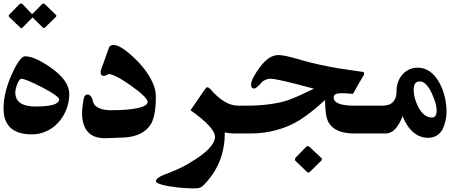

<svg xmlns="http://www.w3.org/2000/svg" viewBox="-20 -824 2613 1084"><path d="M295.4 -740.2Q298.3 -738.3 298.3 -734.9Q298.3 -731 294.9 -728L233.9 -668.5Q231.9 -665.5 228 -665.5Q225.6 -665.5 221.7 -668.5Q207.5 -682.1 192.9 -696.8Q178.2 -711.4 164.1 -725.6L107.4 -668.5Q104.5 -664.6 101.1 -664.6Q98.1 -664.6 94.2 -668.5L32.7 -727.1Q29.3 -730.5 29.3 -733.9Q29.3 -738.8 33.7 -743.2Q46.9 -756.8 62 -771.7Q77.1 -786.6 90.3 -800.8Q95.7 -804.2 99.1 -804.2Q102.1 -804.2 106.9 -800.8L161.1 -744.1Q174.8 -757.3 189.7 -772Q204.6 -786.6 217.3 -800.8Q221.7 -804.2 225.6 -804.2Q228.5 -804.2 232.9 -800.8ZM314 -263.2Q314 -271.5 288.8 -289.3Q263.7 -307.1 218.8 -330.6Q172.9 -354.5 142.8 -366.7Q112.8 -378.9 101.1 -379.4Q94.7 -379.4 88.4 -370.4Q82 -361.3 77.1 -348.9Q72.3 -336.4 69.3 -323.5Q66.4 -310.5 66.4 -302.2Q66.4 -222.7 181.2 -222.7Q314 -222.7 314 -263.2ZM371.1 -294.4Q371.1 -247.1 354.5 -205.3Q337.9 -163.6 309.3 -132.3Q280.8 -101.1 242.4 -83.3Q204.1 -65.4 161.1 -65.4Q0 -65.4 0 -211.4Q0 -301.8 47.9 -407.7Q93.3 -506.3 121.6 -506.3Q175.3 -506.3 266.6 -442.4Q371.1 -368.7 371.1 -294.4Z M859.4 -292Q859.4 -288.1 859.6 -283.9Q859.9 -279.8 859.9 -275.9Q859.9 -223.1 852.8 -185.1Q845.7 -147 832 -123Q810.1 -87.9 771 -68.8Q731.9 -49.8 677.2 -47.4L574.2 -43.5Q569.3 -43.9 565.4 -43.9Q561.5 -43.9 557.6 -44.4Q499 -48.3 471.2 -85.4Q443.4 -122.6 443.4 -183.6Q443.4 -203.1 445.6 -220.9Q447.8 -238.8 450.7 -257.3Q453.1 -274.4 459 -282.5Q464.8 -290.5 476.1 -290.5Q485.8 -289.6 494.1 -278.6Q502.4 -267.6 506.8 -246.1Q510.7 -228 536.6 -214.8Q562.5 -201.7 606.9 -201.7Q661.1 -201.7 699.7 -205.3Q738.3 -209 763.4 -215.1Q788.6 -221.2 800.8 -229.7Q813 -238.3 813.5 -248Q812 -275.4 719.2 -340.8Q671.9 -374 641.6 -389.4Q611.3 -404.8 596.7 -405.8Q593.8 -405.8 589.6 -404.1Q585.4 -402.3 581.1 -400.4Q576.7 -398.4 573 -396.7Q569.3 -395 567.9 -395Q556.2 -396 552.5 -400.1Q548.8 -404.3 547.9 -418Q548.3 -419.9 548.8 -423.3Q549.3 -426.8 550.8 -430.7L594.7 -553.7Q598.6 -563.5 606 -566.9Q613.3 -570.3 624 -570.3Q646 -568.8 679.2 -545.9Q712.4 -522.9 756.8 -478.5Q803.2 -429.7 830.1 -381.1Q856.9 -332.5 859.4 -292Z M1386.2 -70.3H1320.3Q1258.8 -70.3 1249.5 -78.1Q1249.5 6.8 1223.1 77.6Q1196.8 148.4 1141.1 209.5Q1131.8 219.7 1124.8 225.8Q1117.7 231.9 1110.6 234.9Q1103.5 237.8 1094.5 238.8Q1085.4 239.7 1071.8 239.7Q1053.7 239.7 1030.8 238.3Q1007.8 236.8 984.4 234.4Q960.9 231.9 938.7 228.3Q916.5 224.6 898.9 220Q881.3 215.3 870.8 210.2Q860.4 205.1 860.4 199.2Q860.4 181.2 902.8 164.1Q944.3 148.4 980 132.8Q1015.6 117.2 1045.4 99.1H1044.9Q1121.6 54.7 1157.7 17.1Q1193.8 -20.5 1193.8 -51.3Q1193.8 -103.5 1055.7 -201.7L1137.7 -320.8Q1141.6 -325.7 1144.8 -328.6Q1147.9 -331.5 1151.4 -331.5Q1153.8 -331.5 1159.2 -328.1Q1164.6 -324.7 1168 -320.8Q1207 -274.9 1246.3 -251.2Q1285.6 -227.5 1323.7 -227.5H1386.2Z M1793.9 67.4Q1797.4 71.3 1797.4 74.7Q1797.4 79.6 1793.5 83.5L1728.5 147.5Q1724.6 150.4 1721.2 150.4Q1716.8 150.4 1713.9 147.5Q1697.8 131.8 1681.2 115.7Q1664.6 99.6 1647.9 84Q1645 80.6 1645 76.2Q1645 71.3 1650.4 64.5L1709 4.4Q1712.9 1 1718.3 1Q1723.1 1 1726.6 4.4ZM2150.9 -70.3H1982.4Q1871.1 -70.3 1835.9 -131.8Q1824.7 -150.4 1820.1 -181.9Q1815.4 -213.4 1815.4 -259.3Q1769.5 -217.8 1733.9 -190.2Q1698.2 -162.6 1671.9 -146Q1612.3 -108.9 1540.8 -89.6Q1469.2 -70.3 1391.1 -70.3H1358.4V-227.5H1372.6Q1442.4 -227.5 1502.7 -235.6Q1563 -243.7 1607.4 -258.8Q1634.3 -268.6 1670.9 -284.9Q1707.5 -301.3 1752.4 -323.2Q1649.9 -351.1 1589.1 -365.2Q1528.3 -379.4 1506.3 -379.4Q1483.9 -379.4 1465.8 -365.7L1464.8 -367.2Q1464.4 -366.7 1458.5 -359.9Q1452.6 -353 1444.8 -345Q1437 -336.9 1429 -330.6Q1420.9 -324.2 1415 -324.2Q1397.5 -324.2 1397.5 -346.2Q1397.5 -356 1401.9 -367.9Q1406.2 -379.9 1413.3 -392.8Q1420.4 -405.8 1429.4 -419.4Q1438.5 -433.1 1447.8 -445.3Q1498 -513.2 1552.2 -513.2Q1569.3 -513.2 1594.5 -507.8Q1619.6 -502.4 1654.3 -492.7Q1701.7 -478.5 1732.9 -470.9Q1764.2 -463.4 1782.2 -459.5Q1843.3 -445.8 1899.9 -436.8Q1956.5 -427.7 2008.3 -420.9Q2022.5 -419.4 2029.1 -418Q2035.6 -416.5 2035.6 -408.7Q2035.6 -404.3 2033.7 -399.7Q2031.7 -395 2027.8 -389.2V-389.6Q2013.7 -365.7 1999.5 -341.6Q1985.4 -317.4 1972.7 -293.9Q1950.7 -296.4 1934.6 -297.1Q1918.5 -297.9 1907.2 -297.9Q1863.8 -297.9 1863.8 -274.4Q1863.8 -227.5 1979 -227.5H2150.9Z M2420.4 -291.5Q2388.2 -364.3 2349.6 -364.3Q2315.4 -364.3 2315.4 -317.4Q2315.4 -300.8 2319.1 -282.7Q2322.8 -264.6 2331.1 -243.2Q2363.8 -160.6 2418.9 -160.6Q2445.3 -160.6 2445.3 -200.7Q2445.3 -218.8 2439 -241.2Q2432.6 -263.7 2420.4 -291.5ZM2501 -190.4Q2501 -165.5 2494.4 -139.2Q2487.8 -112.8 2479 -93.8Q2464.8 -70.3 2444.6 -58.1Q2424.3 -45.9 2397.9 -45.9Q2303.2 -45.9 2252.9 -168Q2233.9 -118.7 2210.2 -94.5Q2186.5 -70.3 2155.8 -70.3H2123V-227.5H2137.2Q2153.8 -227.5 2168.7 -231.2Q2183.6 -234.9 2194.6 -244.4Q2205.6 -253.9 2212.2 -269.8Q2218.8 -285.6 2218.8 -310.1Q2218.8 -337.4 2227.5 -361.3Q2236.3 -385.3 2252.2 -403.3Q2268.1 -421.4 2289.8 -431.6Q2311.5 -441.9 2337.4 -441.9Q2377 -441.9 2408.7 -418.9Q2440.4 -396 2463.4 -351.6Q2501 -278.8 2501 -190.4Z"/></svg>

Font: XB Zar
Style: Bold
Weight: 700
Designer: Behnam
Foundry: Irmug
Version: Version 8.005 2009